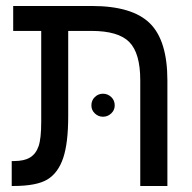

<svg xmlns="http://www.w3.org/2000/svg" viewBox="-20 -619 640 639"><path d="M117.2 -516.1H23.9V-599.1H285.2Q419.9 -599.1 478.5 -541.7Q537.1 -484.4 537.1 -351.1V0H446.8V-352.1Q446.8 -441.9 410.4 -479Q374 -516.1 284.2 -516.1H207V-231.9Q207 -143.1 190.4 -93.5Q173.8 -43.9 138.2 -22Q102.5 0 23.9 0H19V-83H26.9Q60.5 -83 80.1 -95Q99.6 -106.9 108.4 -132.3Q117.2 -157.7 117.2 -213.9ZM284.2 -268.1Q284.2 -285.2 295.7 -296.1Q307.1 -307.1 322.8 -307.1Q338.4 -307.1 350.1 -296.1Q361.8 -285.2 361.8 -268.1Q361.8 -252.4 350.1 -241.5Q338.4 -230.5 322.8 -230.5Q307.1 -230.5 295.7 -241.5Q284.2 -252.4 284.2 -268.1Z"/></svg>

Font: Cousine
Style: Regular
Weight: 400
Monospace: yes
Designer: Steve Matteson
Foundry: Ascender Corporation
Version: Version 1.20